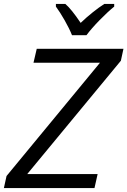

<svg xmlns="http://www.w3.org/2000/svg" viewBox="-35 -964 653 984"><path d="M-1.5 -62 477.5 -642.6H136.7L153.3 -713.9H597.7L584.5 -652.8L104.5 -71.8H465.3L449.2 0H-15.1ZM251.5 -930.2V-943.8H299.8Q330.1 -918.5 378.4 -846.7Q406.7 -874 439.7 -900.4Q472.7 -926.8 499.5 -943.8H550.3V-930.2Q517.1 -903.3 475.3 -860.6Q433.6 -817.9 408.2 -783.7H334Q320.3 -817.9 296.4 -859.9Q272.5 -901.9 251.5 -930.2Z"/></svg>

Font: Viking Open Sans
Style: Italic
Weight: 400
Italic angle: -12°
Foundry: Ascender Corporation
Version: Version 2.000